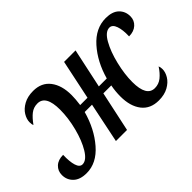

<svg xmlns="http://www.w3.org/2000/svg" viewBox="-88 -823 1113 1113"><g transform="rotate(-45 468.0 -267.0)"><path d="M566 -164Q566 -206 574 -247H509L456 0H365L416 -247H356Q326 -138 261 -63Q196 12 114 12Q60 12 32 -15Q4 -42 4 -82Q4 -116 27.5 -138Q51 -160 92 -160Q90 -106 100 -73.5Q110 -41 133 -41Q166 -41 196.5 -91Q227 -141 246 -215.5Q265 -290 265 -357Q265 -476 197 -476Q165 -476 141 -457Q117 -438 93 -404Q88 -411 88 -431Q88 -456 104 -482.5Q120 -509 152.5 -527Q185 -545 231 -545Q299 -545 335.5 -497.5Q372 -450 372 -370Q372 -338 366 -294H426L477 -537H571L519 -294H584Q614 -401 678.5 -473.5Q743 -546 827 -546Q881 -546 908.5 -519.5Q936 -493 936 -452Q936 -419 912 -397Q888 -375 848 -375Q850 -427 838.5 -459.5Q827 -492 803 -492Q769 -492 739.5 -440Q710 -388 692 -313Q674 -238 674 -175Q674 -57 742 -57Q774 -57 799 -77Q824 -97 846 -131Q851 -119 851 -104Q851 -79 835 -52.5Q819 -26 786.5 -8Q754 10 708 10Q639 10 602.5 -37Q566 -84 566 -164Z"/></g></svg>

Font: Noto Serif CondSemiBold
Style: Italic
Weight: 600
Width: 3
Italic angle: -12°
Designer: Monotype Design Team
Foundry: Monotype Imaging Inc.
Version: Version 1.001